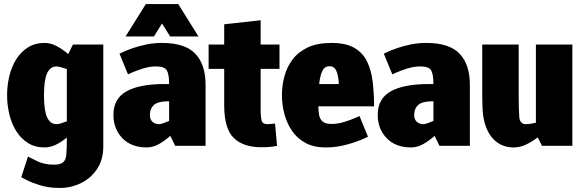

<svg xmlns="http://www.w3.org/2000/svg" viewBox="-20 -720 2881 948"><path d="M260 -392Q237 -392 224 -376.5Q211 -361 205.5 -337.5Q200 -314 198.5 -290.5Q197 -267 197 -250Q197 -233 198.5 -209Q200 -185 205.5 -161.5Q211 -138 224 -122.5Q237 -107 260 -107Q268 -107 281 -111Q294 -115 310 -121V-379Q294 -384 281 -388Q268 -392 260 -392ZM118 53Q132 60 165.5 76.5Q199 93 246 93Q278 93 291.5 81.5Q305 70 307.5 43Q310 16 310 -30V-41Q285 -20 257 -6Q229 8 200 8Q153 8 118 -14Q83 -36 60 -73Q37 -110 26 -156Q15 -202 15 -250Q15 -298 26 -344Q37 -390 60 -427Q83 -464 118 -486Q153 -508 200 -508Q231 -508 260.5 -492Q290 -476 317 -453L340 -500H490V2Q490 68 459.5 114Q429 160 380 184Q331 208 276 208H275Q220 208 177 194.5Q134 181 109.5 168Q85 155 85 155Z M720 -153Q720 -130 733 -118.5Q746 -107 765 -107Q773 -107 786 -111.5Q799 -116 815 -123V-220Q759 -220 739.5 -201.5Q720 -183 720 -153ZM705 8Q628 8 584 -38Q540 -84 540 -153Q540 -233 604.5 -269Q669 -305 790 -305H815Q815 -354 803.5 -373Q792 -392 750 -392Q719 -392 687 -382Q655 -372 633.5 -362.5Q612 -353 612 -353L570 -455Q570 -455 587 -463Q604 -471 633.5 -481.5Q663 -492 700.5 -500Q738 -508 780 -508Q894 -508 944.5 -454.5Q995 -401 995 -302V0H845L821 -49Q794 -25 764.5 -8.5Q735 8 705 8ZM600 -540 700 -700H860L960 -540H820L780 -604L740 -540Z M1338 -110 1348 0Q1334 3 1316.5 5Q1299 7 1271 7Q1181 7 1134 -39Q1087 -85 1087 -200V-380H1010V-500H1087V-600L1267 -620V-500H1360V-380H1267V-167Q1267 -144 1271.5 -125.5Q1276 -107 1301 -107Q1310 -107 1318.5 -108Q1327 -109 1338 -110Z M1587 8Q1530 8 1489 -14Q1448 -36 1422.5 -73Q1397 -110 1384.5 -156Q1372 -202 1372 -250Q1372 -298 1384.5 -344Q1397 -390 1425 -427Q1453 -464 1500 -486Q1547 -508 1617 -508Q1687 -508 1729 -484Q1771 -460 1792 -417Q1813 -374 1820 -317Q1827 -260 1827 -195H1552Q1552 -170 1556 -150.5Q1560 -131 1573.5 -119.5Q1587 -108 1617 -108Q1648 -108 1680 -118Q1712 -128 1733.5 -137.5Q1755 -147 1755 -147L1797 -45Q1797 -45 1780 -37Q1763 -29 1733.5 -18.5Q1704 -8 1666.5 0Q1629 8 1587 8ZM1607 -393Q1583 -393 1571.5 -369.5Q1560 -346 1556 -305H1653Q1651 -346 1641 -369.5Q1631 -393 1607 -393Z M2025 -153Q2025 -130 2038 -118.5Q2051 -107 2070 -107Q2078 -107 2091 -111.5Q2104 -116 2120 -123V-220Q2064 -220 2044.5 -201.5Q2025 -183 2025 -153ZM2010 8Q1933 8 1889 -38Q1845 -84 1845 -153Q1845 -233 1909.5 -269Q1974 -305 2095 -305H2120Q2120 -354 2108.5 -373Q2097 -392 2055 -392Q2024 -392 1992 -382Q1960 -372 1938.5 -362.5Q1917 -353 1917 -353L1875 -455Q1875 -455 1892 -463Q1909 -471 1938.5 -481.5Q1968 -492 2005.5 -500Q2043 -508 2085 -508Q2199 -508 2249.5 -454.5Q2300 -401 2300 -302V0H2150L2126 -49Q2099 -25 2069.5 -8.5Q2040 8 2010 8Z M2516 8Q2447 8 2405.5 -45.5Q2364 -99 2362 -198L2361 -250V-500H2541V-250Q2541 -177 2544 -142Q2547 -107 2577 -107Q2587 -107 2599.5 -109Q2612 -111 2626 -114V-500H2806V0H2656L2635 -42Q2608 -21 2578 -6.5Q2548 8 2517 8H2516Z"/></svg>

Font: Epunda Sans Black
Style: Regular
Weight: 900
Designer: Simon Atzbach
Foundry: typofactur
Version: Version 2.204; ttfautohint (v1.8.4.7-5d5b)